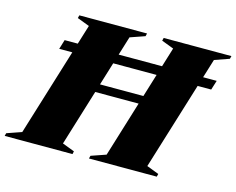

<svg xmlns="http://www.w3.org/2000/svg" viewBox="-148 -851 1226 997"><g transform="rotate(15 465.0 -352.5)"><path d="M228 -342 244.5 -386.5H708.5L692 -342ZM106.5 -510 122 -561H939.5L923.5 -510ZM224.5 -664.5 158.5 -689.5 162.5 -705H526.5L522.5 -689.5L443.5 -662L252.5 -40.5L318 -15.5L314.5 0H-50L-46 -15.5L33 -43ZM677.5 -664.5 612 -689.5 616 -705H980L976 -689.5L897.5 -662L706 -40.5L771.5 -15.5L767.5 0H403L407 -15.5L486.5 -43Z"/></g></svg>

Font: Newsreader 60pt ExtraBold
Style: Italic
Weight: 800
Italic angle: -17°
Designer: Hugues Gentile
Foundry: Production Type
Version: Version 1.003